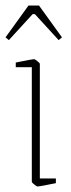

<svg xmlns="http://www.w3.org/2000/svg" viewBox="-26 -664 258 694"><path d="M89 -7V-421H31V-438Q89 -450 98 -450Q100 -450 109 -443Q118 -436 118 -433V-19H176V-2Q118 10 109 10Q107 10 98 3Q89 -4 89 -7ZM-6 -529 77 -644H115L198 -529L186 -519L100 -613H92L6 -519Z"/></svg>

Font: Grenze Thin
Style: Regular
Weight: 250
Designer: Renata Polastri
Foundry: Omnibus-Type
Version: Version 1.002; ttfautohint (v1.8)